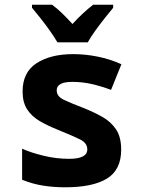

<svg xmlns="http://www.w3.org/2000/svg" viewBox="-20 -786 603 816"><path d="M257 10Q208 10 163.5 3Q119 -4 74 -22V-154Q112 -137 165.5 -124Q219 -111 274 -111Q351 -111 351 -151Q351 -178 321 -193Q291 -208 227 -234Q184 -251 149.5 -271Q115 -291 95.5 -321Q76 -351 76 -397Q76 -479 135.5 -517.5Q195 -556 291 -556Q342 -556 394.5 -545.5Q447 -535 496 -513L452 -404Q406 -421 367 -429.5Q328 -438 287 -438Q221 -438 221 -402Q221 -376 252 -361.5Q283 -347 335 -327Q378 -310 414.5 -289.5Q451 -269 473 -236.5Q495 -204 495 -150Q495 -64 434.5 -27Q374 10 257 10ZM224 -606Q212 -627 193 -654Q174 -681 153 -707.5Q132 -734 116 -753V-766H201Q222 -751 243.5 -730Q265 -709 288 -684Q312 -710 333 -729.5Q354 -749 376 -766H461V-753Q445 -734 424.5 -708Q404 -682 384.5 -655Q365 -628 353 -606Z"/></svg>

Font: Noto Sans Mono SemiCondensed
Style: Bold
Weight: 700
Width: 4
Designer: Monotype Design Team
Foundry: Monotype Imaging Inc.
Version: Version 2.014